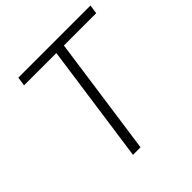

<svg xmlns="http://www.w3.org/2000/svg" viewBox="-182 -828 971 971"><g transform="rotate(-45 303.5 -343.0)"><path d="M225 0 315 -638H84L91 -686H607L600 -638H369L279 0Z"/></g></svg>

Font: Chivo Medium Thin
Style: Italic
Weight: 250
Italic angle: -8.05°
Version: Version 2.002